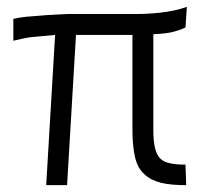

<svg xmlns="http://www.w3.org/2000/svg" viewBox="-20 -541 597 561"><path d="M88 -434Q68 -433 50 -429L19 -422V-486Q48 -492 69 -493L119 -497L173 -500H376Q412 -500 448 -504Q493 -509 526 -521L522 -461Q512 -455 490 -449Q471 -443 428 -441V-159Q428 -130 433 -108Q438 -88 448 -78Q459 -67 477 -64Q493 -60 522 -60L524 0Q478 0 450 -7Q419 -15 402 -32Q383 -48 375 -80Q367 -114 367 -159V-439H202L176 0H115L141 -439Z"/></svg>

Font: Bellota Text
Style: Regular
Weight: 400
Designer: Kemie Guaida
Foundry: Kemie Guaida
Version: Version 4.001